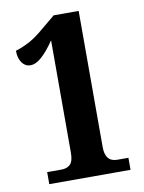

<svg xmlns="http://www.w3.org/2000/svg" viewBox="-82 -776 625 833"><g transform="rotate(-10 230.5 -359.0)"><path d="M67 -53H130Q155 -53 169 -67Q183 -81 183 -118V-613Q152 -568 126 -545Q100 -522 76 -522Q54 -522 39.5 -542Q25 -562 25 -595Q55 -604 86 -620.5Q117 -637 155 -670L213 -718H323V-118Q323 -53 376 -53H425V0H67Z"/></g></svg>

Font: Noto Serif CondExtraBold
Style: Regular
Weight: 800
Width: 3
Designer: Monotype Design Team
Foundry: Monotype Imaging Inc.
Version: Version 1.001